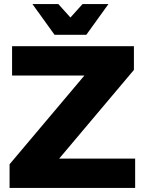

<svg xmlns="http://www.w3.org/2000/svg" viewBox="-20 -929 716 949"><path d="M39.7 -700.6H641.9V-583.4L272.4 -145H648V0H27.3V-117.1L397.1 -555.6H39.7ZM406.7 -757.1H249.6L140.3 -908.9H268.3L374.1 -791.4H282.1L388 -908.9H516Z"/></svg>

Font: Alexandria
Style: Regular
Weight: 400
Designer: Mohamed Gaber
Foundry: Kief Type Foundry
Version: Version 5.100